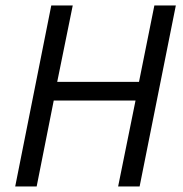

<svg xmlns="http://www.w3.org/2000/svg" viewBox="-20 -676 662 696"><path d="M35.1 0 165.9 -656.3H243.7L187.4 -379.3H483.9L539.6 -656.3H617.4L486.1 0H408.2L471.3 -311.6H174.8L112.9 0Z"/></svg>

Font: Source Sans 3
Style: Italic
Weight: 200
Italic angle: -11°
Designer: Paul D. Hunt
Foundry: Adobe
Version: Version 3.046;hotconv 1.0.118;makeotfexe 2.5.65603